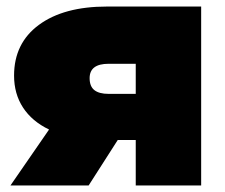

<svg xmlns="http://www.w3.org/2000/svg" viewBox="-20 -567 688 587"><path d="M595 -547V0H395V-139H340L251 0H12L130 -171Q78 -196 50.5 -238Q23 -280 23 -336Q23 -435 99 -491Q175 -547 307 -547ZM254 -328Q254 -303 268.5 -291.5Q283 -280 312 -280H395V-372H312Q254 -372 254 -328Z"/></svg>

Font: Montserrat Alternates Black
Style: Regular
Weight: 900
Designer: Julieta Ulanovsky
Foundry: Julieta Ulanovsky
Version: Version 7.200